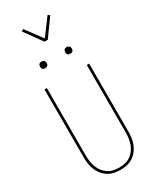

<svg xmlns="http://www.w3.org/2000/svg" viewBox="-288 -1242 1076 1324"><g transform="rotate(-30 250.0 -580.5)"><path d="M250 8Q224 8 199 2.5Q174 -3 152.5 -16.5Q131 -30 114.5 -50.5Q98 -71 88.5 -95Q79 -119 75.5 -144Q72 -169 72 -195V-735H91V-195Q91 -172 94.5 -149Q98 -126 106 -104.5Q114 -83 128.5 -64.5Q143 -46 162 -33Q181 -20 204 -15Q227 -10 250 -10Q273 -10 296 -15Q319 -20 338 -33Q357 -46 371.5 -64.5Q386 -83 394 -104.5Q402 -126 405.5 -149Q409 -172 409 -195V-735H428V-195Q428 -169 424.5 -144Q421 -119 411.5 -95Q402 -71 385.5 -50.5Q369 -30 347.5 -16.5Q326 -3 301 2.5Q276 8 250 8ZM350 -859Q345 -859 339.5 -860.5Q334 -862 330.5 -865.5Q327 -869 325.5 -874.5Q324 -880 324 -885Q324 -890 325.5 -895.5Q327 -901 330.5 -904.5Q334 -908 339.5 -910Q345 -912 350 -912Q355 -912 360.5 -910Q366 -908 369.5 -904.5Q373 -901 375 -895.5Q377 -890 377 -885Q377 -880 375 -874.5Q373 -869 369.5 -865.5Q366 -862 360.5 -860.5Q355 -859 350 -859ZM150 -859Q145 -859 139.5 -860.5Q134 -862 130.5 -865.5Q127 -869 125.5 -874.5Q124 -880 124 -885Q124 -890 125.5 -895.5Q127 -901 130.5 -904.5Q134 -908 139.5 -910Q145 -912 150 -912Q155 -912 160.5 -910Q166 -908 169.5 -904.5Q173 -901 175 -895.5Q177 -890 177 -885Q177 -880 175 -874.5Q173 -869 169.5 -865.5Q166 -862 160.5 -860.5Q155 -859 150 -859ZM237 -1020 137 -1159 153 -1169 250 -1038 347 -1169 363 -1159 263 -1020Z"/></g></svg>

Font: Iosevka SS18 Thin
Style: Regular
Weight: 100
Monospace: yes
Designer: Belleve Invis
Foundry: Belleve Invis
Version: Version 25.1.1; ttfautohint (v1.8.4)